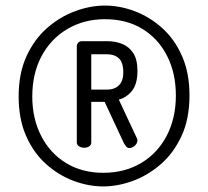

<svg xmlns="http://www.w3.org/2000/svg" viewBox="-20 -705 749 690"><path d="M351 -35Q298 -35 244.5 -55Q191 -75 146 -115Q101 -155 74 -216Q47 -277 47 -358Q47 -442 75.5 -503.5Q104 -565 150 -605Q196 -645 250.5 -665Q305 -685 357 -685Q410 -685 463.5 -665Q517 -645 562 -605Q607 -565 634 -504Q661 -443 661 -362Q661 -278 632.5 -216.5Q604 -155 558 -115Q512 -75 457.5 -55Q403 -35 351 -35ZM351 -84Q428 -84 487 -119Q546 -154 579 -217Q612 -280 612 -362Q612 -442 580.5 -504Q549 -566 492 -601Q435 -636 357 -636Q282 -636 222.5 -601Q163 -566 129.5 -503.5Q96 -441 96 -358Q96 -279 128 -216.5Q160 -154 217.5 -119Q275 -84 351 -84ZM445 -173Q438 -173 433.5 -178.5Q429 -184 425 -191L356 -339H308V-193Q308 -184 300.5 -179Q293 -174 283 -174Q273 -174 264.5 -179Q256 -184 256 -193V-539Q256 -546 261 -551.5Q266 -557 274 -557H365Q395 -557 419.5 -547Q444 -537 459 -514Q474 -491 474 -450Q474 -404 455 -379.5Q436 -355 407 -347L472 -208Q474 -204 474 -201Q474 -190 464.5 -181.5Q455 -173 445 -173ZM308 -383H365Q391 -383 407 -398Q423 -413 423 -445Q423 -481 407 -495.5Q391 -510 365 -510H308Z"/></svg>

Font: Dosis ExtraLight Medium
Style: Regular
Weight: 500
Version: Version 3.001; ttfautohint (v1.8.2)